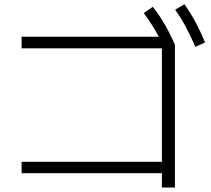

<svg xmlns="http://www.w3.org/2000/svg" viewBox="-20 -838 978 889"><path d="M729.5 -36.1H80.1V-88.9H729.5V-614.3H80.1V-668H715.3Q685.1 -725.1 645.5 -777.3L687.5 -806.6Q717.8 -768.1 741.9 -726.3Q766.1 -684.6 790 -631.8V30.3H729.5ZM791 -793 834 -818.4Q862.8 -777.3 885.3 -735.4Q907.7 -693.4 929.7 -641.6L884.8 -621.1Q860.4 -675.8 838.6 -716.3Q816.9 -756.8 791 -793Z"/></svg>

Font: Pretendard JP Light
Style: Regular
Weight: 300
Designer: Base glyphs from Inter by Rasmus Andersson; Hangeul glyphs from Noto Sans CJK(Source Han Sans) by Jang Soo-young and Kan
Foundry: Kil Hyung-jin
Version: Version 1.309